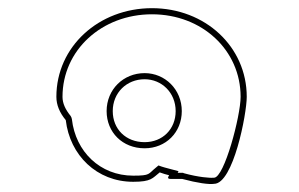

<svg xmlns="http://www.w3.org/2000/svg" viewBox="-20 -750 733 470"><path d="M118 -513C118 -493 126 -474 141 -456C151 -370 217 -305 306 -305C351 -305 353 -314 371 -328C379 -325 386 -323 394 -321C391 -316 389 -312 398 -312H426C463 -302 492 -298 504 -300C551 -300 584 -471 584 -513C584 -636 482 -730 352 -730C222 -730 118 -636 118 -513ZM133 -513C133 -627 229 -715 352 -715C475 -715 569 -627 569 -513C569 -466 529 -315 504 -315H502C495 -314 466 -316 430 -326L428 -327H415L417 -331L398 -336C387 -339 378 -341 368 -345L362 -340C342 -324 349 -320 306 -320C225 -320 165 -379 156 -458L155 -462L153 -466C140 -482 133 -497 133 -513ZM241 -478C241 -426 280 -387 334 -387C386 -387 425 -426 425 -478C425 -531 384 -571 334 -571C282 -571 241 -531 241 -478ZM256 -478C256 -523 290 -556 334 -556C376 -556 410 -523 410 -478C410 -434 378 -402 334 -402C288 -402 256 -434 256 -478Z"/></svg>

Font: Ampere
Style: OuLn
Weight: 400
Version: Version 1